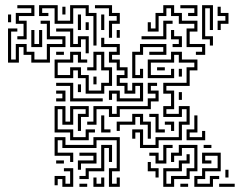

<svg xmlns="http://www.w3.org/2000/svg" viewBox="-20 -716 948 742"><path d="M47 -564V-576H71V-624H41V-666H101V-684H47V-696H113V-654H53V-636H83V-564ZM341 -540V-654H311V-684H263V-624H191V-684H143V-666H167V-654H131V-696H203V-636H251V-696H323V-666H353V-540ZM401 -570V-636H431V-654H401V-684H347V-696H413V-666H443V-624H413V-570ZM737 -504V-516H761V-534H701V-606H731V-624H671V-654H641V-684H623V-654H593V-594H551V-630H563V-606H581V-666H611V-696H653V-666H683V-636H743V-594H713V-546H773V-504ZM707 -654V-666H731V-684H677V-696H743V-654ZM791 -540V-564H761V-696H803V-600H791V-684H773V-576H803V-540ZM821 -600V-636H851V-654H821V-690H833V-666H863V-624H833V-600ZM221 -660V-690H233V-660ZM281 -600V-660H293V-600ZM11 -630V-660H23V-630ZM371 -600V-660H383V-600ZM11 -474V-606H47V-594H23V-486H41V-546H83V-516H113V-486H161V-546H221V-564H161V-624H137V-636H173V-576H233V-534H173V-474H101V-504H71V-534H53V-474ZM527 -564V-576H611V-636H647V-624H623V-564ZM311 -600V-630H323V-600ZM311 -510V-564H293V-534H251V-594H197V-606H263V-546H281V-576H323V-510ZM101 -534V-600H113V-546H131V-600H143V-534ZM431 -570V-600H443V-570ZM647 -534V-546H671V-564H641V-600H653V-576H683V-534ZM431 -324V-354H413V-330H401V-366H443V-336H521V-384H503V-354H461V-384H431V-426H461V-444H431V-474H401V-516H431V-534H371V-570H383V-546H443V-504H413V-486H443V-456H473V-414H443V-396H473V-366H491V-396H533V-324ZM491 -414V-516H521V-546H623V-504H557V-516H611V-534H533V-504H503V-426H521V-450H533V-414ZM311 -354V-414H281V-444H263V-414H191V-486H251V-516H293V-486H317V-474H281V-504H263V-474H203V-426H251V-456H293V-426H323V-366H371V-396H401V-444H371V-504H353V-444H317V-456H341V-516H383V-456H413V-384H383V-354ZM197 -504V-516H227V-504ZM521 -144V-204H503V-180H491V-216H533V-156H581V-186H671V-246H701V-294H683V-264H611V-306H641V-354H611V-396H701V-456H731V-474H671V-504H653V-474H563V-426H641V-450H653V-414H551V-486H641V-516H683V-486H743V-444H713V-384H623V-366H653V-294H623V-276H671V-306H713V-234H683V-174H593V-144ZM587 -444V-456H617V-444ZM671 -420V-450H683V-420ZM341 -390V-420H353V-390ZM317 -234V-246H341V-306H413V-276H431V-306H551V-336H581V-354H551V-396H587V-384H563V-366H593V-324H563V-294H443V-264H401V-294H353V-234ZM251 -324V-384H197V-396H263V-336H377V-324ZM281 -360V-390H293V-360ZM197 -324V-336H221V-354H197V-366H233V-324ZM671 -330V-360H683V-330ZM251 -174V-204H191V-306H233V-246H251V-306H323V-264H293V-210H281V-276H311V-294H263V-234H221V-294H203V-216H263V-186H311V-216H347V-204H323V-174ZM551 -180V-234H521V-264H503V-234H443V-210H431V-246H491V-276H533V-246H563V-180ZM581 -204V-264H557V-276H593V-216H617V-204ZM371 -204V-270H383V-216H407V-204ZM701 -174V-216H731V-270H743V-204H713V-186H761V-210H773V-174ZM641 -210V-234H617V-246H653V-210ZM401 6V-66H431V-174H353V-144H221V-174H203V-126H263V-90H251V-114H191V-186H233V-156H341V-186H443V-54H413V-6H431V-30H443V6ZM287 -24V-36H311V-66H371V-156H413V-90H401V-144H383V-54H323V-24ZM581 -84V-114H557V-126H593V-96H611V-156H647V-144H623V-84ZM611 6V-66H671V-96H701V-120H713V-84H683V-54H623V-6H641V-36H701V-66H731V-144H683V-114H653V-90H641V-126H671V-156H743V-54H713V-24H653V6ZM767 -144V-156H797V-144ZM281 -60V-96H341V-114H287V-126H353V-84H293V-60ZM731 6V-36H761V-66H821V-114H773V-96H797V-84H761V-126H833V-54H773V-24H743V-6H791V-36H827V-24H803V6ZM197 -84V-96H227V-84ZM581 -30V-54H551V-90H563V-66H593V-30ZM221 6V-24H203V0H191V-36H233V-6H251V-54H227V-66H263V6ZM851 -30V-60H863V-30ZM341 6V-30H353V-6H371V-30H383V6ZM287 6V-6H317V6ZM677 6V-6H707V6ZM827 6V-6H887V6Z"/></svg>

Font: Rubik Maze
Style: Regular
Weight: 400
Designer: Hubert and Fischer, NaN
Foundry: Hubert and Fischer, NaN
Version: Version 2.200